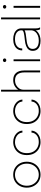

<svg xmlns="http://www.w3.org/2000/svg" viewBox="1486 -2308 830 3843"><g transform="rotate(-90 1901.5 -387.0)"><path d="M326 9Q250 9 191.5 -27.2Q133 -63.5 99.8 -125.8Q66.5 -188 66.5 -266.5Q66.5 -345 99.8 -406.2Q133 -467.5 191.5 -502.8Q250 -538 326 -538Q402 -538 460.5 -502.8Q519 -467.5 552.2 -406.2Q585.5 -345 585.5 -266.5Q585.5 -188 552.2 -125.8Q519 -63.5 460.5 -27.2Q402 9 326 9ZM326 -26.5Q390.5 -26.5 440.2 -58Q490 -89.5 518.5 -143.8Q547 -198 547 -266.5Q547 -334.5 518.5 -388Q490 -441.5 440.2 -472Q390.5 -502.5 326 -502.5Q261.5 -502.5 211.8 -472Q162 -441.5 133.5 -388Q105 -334.5 105 -266.5Q105 -198 133.5 -143.8Q162 -89.5 211.8 -58Q261.5 -26.5 326 -26.5Z M978 9Q909 9 849.5 -23Q790 -55 754.2 -116.5Q718.5 -178 718.5 -265Q718.5 -352.5 754.2 -413.5Q790 -474.5 849.5 -506.2Q909 -538 978 -538Q1032 -538 1074.5 -521.2Q1117 -504.5 1146.5 -477.5Q1176 -450.5 1191.8 -418.8Q1207.5 -387 1207.5 -357.5Q1207.5 -357 1207.5 -356Q1207.5 -355 1207.5 -354H1169Q1169 -356.5 1168.8 -359.8Q1168.5 -363 1168 -366Q1162.5 -405 1136.5 -435.8Q1110.5 -466.5 1069.5 -484.5Q1028.5 -502.5 978 -502.5Q920.5 -502.5 870.2 -475.8Q820 -449 788.8 -396Q757.5 -343 757.5 -265Q757.5 -187 788.5 -134Q819.5 -81 870 -53.8Q920.5 -26.5 978 -26.5Q1042.5 -26.5 1084.5 -48.5Q1126.5 -70.5 1147.2 -104Q1168 -137.5 1169 -172H1207.5Q1207.5 -140.5 1193 -108.8Q1178.5 -77 1149.5 -50.2Q1120.5 -23.5 1077.8 -7.2Q1035 9 978 9Z M1599.5 9Q1530.5 9 1471 -23Q1411.5 -55 1375.8 -116.5Q1340 -178 1340 -265Q1340 -352.5 1375.8 -413.5Q1411.5 -474.5 1471 -506.2Q1530.5 -538 1599.5 -538Q1653.5 -538 1696 -521.2Q1738.5 -504.5 1768 -477.5Q1797.5 -450.5 1813.2 -418.8Q1829 -387 1829 -357.5Q1829 -357 1829 -356Q1829 -355 1829 -354H1790.5Q1790.5 -356.5 1790.2 -359.8Q1790 -363 1789.5 -366Q1784 -405 1758 -435.8Q1732 -466.5 1691 -484.5Q1650 -502.5 1599.5 -502.5Q1542 -502.5 1491.8 -475.8Q1441.5 -449 1410.2 -396Q1379 -343 1379 -265Q1379 -187 1410 -134Q1441 -81 1491.5 -53.8Q1542 -26.5 1599.5 -26.5Q1664 -26.5 1706 -48.5Q1748 -70.5 1768.8 -104Q1789.5 -137.5 1790.5 -172H1829Q1829 -140.5 1814.5 -108.8Q1800 -77 1771 -50.2Q1742 -23.5 1699.2 -7.2Q1656.5 9 1599.5 9Z M2373 0V-203.5Q2373 -219.5 2373 -240Q2373 -260.5 2373 -281.2Q2373 -302 2373 -318.5Q2373 -405.5 2333.5 -453.5Q2294 -501.5 2214.5 -501.5Q2161 -501.5 2118.5 -478.2Q2076 -455 2051.5 -417.2Q2027 -379.5 2027 -336.5L1999 -344Q1999 -394.5 2027 -438.8Q2055 -483 2105 -510.5Q2155 -538 2220 -538Q2314.5 -538 2363 -480.2Q2411.5 -422.5 2411.5 -321Q2411.5 -294.5 2411.5 -261.2Q2411.5 -228 2411.5 -196.5V0ZM1989 0V-781.5H2027V0Z M2597.5 0V-531H2635.5V0ZM2617 -676.5Q2602 -676.5 2591.2 -686Q2580.5 -695.5 2580.5 -710.5Q2580.5 -725 2591.2 -734.5Q2602 -744 2617 -744Q2632 -744 2642.5 -734.5Q2653 -725 2653 -710.5Q2653 -695.5 2642.5 -686Q2632 -676.5 2617 -676.5Z M3007 9Q2944.5 9 2899.2 -9Q2854 -27 2829.5 -61.8Q2805 -96.5 2805 -146.5Q2805 -196 2830 -228.5Q2855 -261 2902.5 -279.5Q2950 -298 3017 -304.5Q3122 -315 3169 -327Q3216 -339 3216 -364.5Q3216 -368 3216 -371.2Q3216 -374.5 3216 -377.5Q3216 -434.5 3169.5 -468.5Q3123 -502.5 3038.5 -502.5Q2951 -502.5 2901.5 -464.8Q2852 -427 2852 -357.5H2813.5Q2813.5 -414 2841.2 -454.2Q2869 -494.5 2919.8 -516.2Q2970.5 -538 3038.5 -538Q3100.5 -538 3149.2 -519Q3198 -500 3226.2 -463.8Q3254.5 -427.5 3254.5 -376Q3254.5 -366 3254.5 -355.5Q3254.5 -345 3254.5 -335V-88Q3254.5 -72 3256 -57.2Q3257.5 -42.5 3261 -31.5Q3265 -18.5 3269.2 -10.8Q3273.5 -3 3276 0H3237.5Q3235 -2 3231 -9.8Q3227 -17.5 3223.5 -29.5Q3219 -44 3217.5 -60.2Q3216 -76.5 3216 -103.5L3222 -98Q3206.5 -66 3175 -41.8Q3143.5 -17.5 3100.5 -4.2Q3057.5 9 3007 9ZM3012.5 -26Q3069 -26 3115 -45.5Q3161 -65 3188.5 -100.8Q3216 -136.5 3216 -184.5V-328L3223.5 -313.5Q3198 -297 3145.2 -287.5Q3092.5 -278 3027.5 -271.5Q2938 -263 2890.8 -235.2Q2843.5 -207.5 2843.5 -147.5Q2843.5 -89.5 2887 -57.8Q2930.5 -26 3012.5 -26Z M3473.5 -781.5V0H3435.5V-781.5Z M3667 0V-531H3705V0ZM3686.5 -676.5Q3671.5 -676.5 3660.8 -686Q3650 -695.5 3650 -710.5Q3650 -725 3660.8 -734.5Q3671.5 -744 3686.5 -744Q3701.5 -744 3712 -734.5Q3722.5 -725 3722.5 -710.5Q3722.5 -695.5 3712 -686Q3701.5 -676.5 3686.5 -676.5Z"/></g></svg>

Font: Epilogue ExtraLight
Style: Regular
Weight: 250
Designer: Tyler Finck
Foundry: Etcetera Type Co
Version: Version 2.112